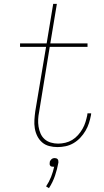

<svg xmlns="http://www.w3.org/2000/svg" viewBox="-20 -755 540 996"><path d="M278 8Q256 8 235 2.5Q214 -3 198.5 -16.5Q183 -30 173.5 -49Q164 -68 160.5 -89.5Q157 -111 158.5 -133.5Q160 -156 163 -178L219 -512H84V-530H222L256 -735H275L241 -530H434V-512H238L183 -175Q179 -156 178 -136.5Q177 -117 180 -98Q183 -79 190.5 -62Q198 -45 211.5 -33Q225 -21 243.5 -15.5Q262 -10 281 -10Q300 -10 319 -14.5Q338 -19 354.5 -29Q371 -39 384.5 -54Q398 -69 408 -86.5Q418 -104 423.5 -122Q429 -140 433 -159Q433 -161 433 -163Q433 -165 434 -167H453Q453 -164 452.5 -162Q452 -160 452 -158Q448 -137 441.5 -116.5Q435 -96 423.5 -76.5Q412 -57 396.5 -40.5Q381 -24 361.5 -12.5Q342 -1 320.5 3.5Q299 8 278 8ZM234 221 219 212Q235 188 245 162.5Q255 137 261 110Q260 110 258.5 110Q257 110 256 110Q252 110 247.5 109Q243 108 240.5 104.5Q238 101 237.5 96.5Q237 92 238 88Q238 83 240.5 79Q243 75 246.5 71.5Q250 68 254.5 66.5Q259 65 264 65Q268 65 272.5 66.5Q277 68 279.5 71.5Q282 75 282.5 79Q283 83 283 88Q277 122 265.5 156Q254 190 234 221Z"/></svg>

Font: Iosevka Curly Thin Oblique
Style: Regular
Weight: 100
Italic angle: -9°
Monospace: yes
Designer: Belleve Invis
Foundry: Belleve Invis
Version: Version 11.1.0; ttfautohint (v1.8.3)